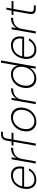

<svg xmlns="http://www.w3.org/2000/svg" viewBox="1582 -2342 772 3977"><g transform="rotate(-90 1968.5 -354.0)"><path d="M231 12Q165 12 120.5 -18Q76 -48 56.5 -103Q37 -158 45 -231Q52 -295 75.5 -346.5Q99 -398 136.5 -435.5Q174 -473 221.5 -493Q269 -513 325 -513Q395 -513 437.5 -483.5Q480 -454 497.5 -405.5Q515 -357 508 -299Q508 -286 505 -271Q502 -256 499 -241H78L85 -280H463Q473 -345 457 -387.5Q441 -430 405.5 -451.5Q370 -473 318 -473Q270 -473 223.5 -451Q177 -429 142.5 -383.5Q108 -338 95 -268L92 -250Q80 -178 95 -128.5Q110 -79 147.5 -53.5Q185 -28 238 -28Q301 -28 347.5 -58Q394 -88 423 -141H468Q447 -97 413 -62Q379 -27 333.5 -7.5Q288 12 231 12Z M569 0 657 -501H697L685 -403Q710 -441 741.5 -465.5Q773 -490 812.5 -501.5Q852 -513 898 -513L891 -467H874Q844 -467 811 -459Q778 -451 748.5 -431Q719 -411 696.5 -375Q674 -339 664 -283L614 0Z M938 0 1044 -607Q1051 -644 1067.5 -669Q1084 -694 1111.5 -707Q1139 -720 1180 -720H1231L1224 -681H1177Q1138 -681 1117.5 -664Q1097 -647 1089 -605L983 0ZM939 -462 946 -501H1209L1202 -462Z M1436 12Q1371 12 1323 -18Q1275 -48 1252 -103Q1229 -158 1237 -231Q1243 -295 1268 -346.5Q1293 -398 1332.5 -435Q1372 -472 1421.5 -492.5Q1471 -513 1526 -513Q1592 -513 1640 -483.5Q1688 -454 1711.5 -399.5Q1735 -345 1727 -271Q1720 -207 1695 -155.5Q1670 -104 1630.5 -66.5Q1591 -29 1541.5 -8.5Q1492 12 1436 12ZM1443 -28Q1500 -28 1551 -57Q1602 -86 1637 -139.5Q1672 -193 1680 -269Q1688 -335 1667.5 -380.5Q1647 -426 1608 -449Q1569 -472 1520 -472Q1463 -472 1412.5 -443Q1362 -414 1327 -360.5Q1292 -307 1284 -232Q1276 -165 1296.5 -119.5Q1317 -74 1356 -51Q1395 -28 1443 -28Z M1799 0 1887 -501H1927L1915 -403Q1940 -441 1971.5 -465.5Q2003 -490 2042.5 -501.5Q2082 -513 2128 -513L2121 -467H2104Q2074 -467 2041 -459Q2008 -451 1978.5 -431Q1949 -411 1926.5 -375Q1904 -339 1894 -283L1844 0Z M2330 12Q2261 12 2214.5 -20.5Q2168 -53 2148 -108Q2128 -163 2135 -233Q2141 -293 2164.5 -344.5Q2188 -396 2225.5 -433.5Q2263 -471 2311.5 -492Q2360 -513 2418 -513Q2492 -513 2538 -475.5Q2584 -438 2598 -374L2659 -720H2704L2577 0H2537L2551 -122Q2529 -84 2496.5 -54Q2464 -24 2422 -6Q2380 12 2330 12ZM2340 -29Q2401 -29 2450.5 -60.5Q2500 -92 2532.5 -147Q2565 -202 2572 -270Q2579 -330 2562 -375.5Q2545 -421 2507.5 -446.5Q2470 -472 2416 -472Q2356 -472 2305.5 -442.5Q2255 -413 2222.5 -359.5Q2190 -306 2182 -235Q2175 -174 2192.5 -127Q2210 -80 2248 -54.5Q2286 -29 2340 -29Z M2924 12Q2858 12 2813.5 -18Q2769 -48 2749.5 -103Q2730 -158 2738 -231Q2745 -295 2768.5 -346.5Q2792 -398 2829.5 -435.5Q2867 -473 2914.5 -493Q2962 -513 3018 -513Q3088 -513 3130.5 -483.5Q3173 -454 3190.5 -405.5Q3208 -357 3201 -299Q3201 -286 3198 -271Q3195 -256 3192 -241H2771L2778 -280H3156Q3166 -345 3150 -387.5Q3134 -430 3098.5 -451.5Q3063 -473 3011 -473Q2963 -473 2916.5 -451Q2870 -429 2835.5 -383.5Q2801 -338 2788 -268L2785 -250Q2773 -178 2788 -128.5Q2803 -79 2840.5 -53.5Q2878 -28 2931 -28Q2994 -28 3040.5 -58Q3087 -88 3116 -141H3161Q3140 -97 3106 -62Q3072 -27 3026.5 -7.5Q2981 12 2924 12Z M3262 0 3350 -501H3390L3378 -403Q3403 -441 3434.5 -465.5Q3466 -490 3505.5 -501.5Q3545 -513 3591 -513L3584 -467H3567Q3537 -467 3504 -459Q3471 -451 3441.5 -431Q3412 -411 3389.5 -375Q3367 -339 3357 -283L3307 0Z M3773 0Q3730 0 3704 -13.5Q3678 -27 3669 -56.5Q3660 -86 3669 -135L3727 -462H3644L3651 -501H3734L3760 -610H3798L3779 -501H3937L3930 -462H3772L3714 -135Q3705 -82 3722 -60.5Q3739 -39 3787 -39H3849L3841 0Z"/></g></svg>

Font: DM Sans 18pt ExtraLight
Style: Italic
Weight: 250
Italic angle: -10°
Designer: Colophon Foundry, Jonny Pinhorn
Foundry: Colophon Foundry
Version: Version 4.004;gftools[0.9.30]